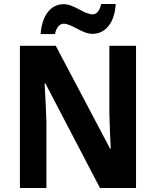

<svg xmlns="http://www.w3.org/2000/svg" viewBox="-20 -944 783 964"><path d="M184 -773H256C263 -808 281 -825 299 -825C341 -825 392 -774 444 -774C505 -774 555 -823 561 -924H488C481 -890 465 -872 446 -872C401 -872 353 -923 300 -923C231 -923 190 -861 184 -773ZM663 0V-714H529V-381C530 -324 533 -263 536 -197H533L260 -714H80V0H213V-334C211 -392 208 -456 204 -525H208L482 0Z"/></svg>

Font: Noto Sans Arabic UI SmCn
Style: Bold
Weight: 700
Width: 4
Designer: Monotype Design Team, Nadine Chahine and Nizar Qandah
Foundry: Monotype Imaging Inc.
Version: Version 2.010